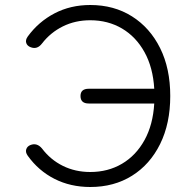

<svg xmlns="http://www.w3.org/2000/svg" viewBox="-20 -735 747 768"><path d="M341 13Q262 13 198 -19.5Q134 -52 91 -112Q81 -126 85 -138Q89 -150 102 -155Q128 -165 148 -141Q182 -96 231.5 -71.5Q281 -47 341 -47Q412 -47 468 -80Q524 -113 558 -174.5Q592 -236 597 -321H335Q302 -321 302 -351Q302 -380 335 -380H597Q592 -465 558 -526.5Q524 -588 468 -621Q412 -654 341 -654Q281 -654 231.5 -629.5Q182 -605 148 -561Q129 -536 103 -546Q89 -551 85 -563Q81 -575 91 -589Q134 -648 198 -681.5Q262 -715 341 -715Q436 -715 508 -669.5Q580 -624 620.5 -542.5Q661 -461 661 -351Q661 -241 620.5 -159Q580 -77 508 -32Q436 13 341 13Z"/></svg>

Font: Zen Maru Gothic
Style: Regular
Weight: 400
Designer: Yoshimichi Ohira
Foundry: Positype
Version: Version 1.002